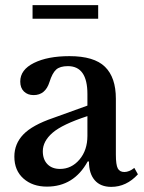

<svg xmlns="http://www.w3.org/2000/svg" viewBox="-20 -720 563 749"><path d="M321 -190V-267Q223 -235 185 -202Q147 -169 147 -130Q147 -98 165 -79.5Q183 -61 214 -61Q259 -61 290 -97.5Q321 -134 321 -190ZM188 -260 321 -308V-353Q321 -462 245 -462Q214 -462 199 -448.5Q184 -435 173 -400Q157 -349 111 -349Q88 -349 73.5 -363Q59 -377 59 -402Q59 -448 112.5 -474.5Q166 -501 251 -501Q347 -501 389.5 -459.5Q432 -418 432 -335V-117Q432 -77 439.5 -63Q447 -49 465 -49Q484 -49 504 -65L518 -40Q473 9 414 9Q372 9 349.5 -17Q327 -43 327 -90H322Q268 8 163 8Q107 8 71.5 -23.5Q36 -55 36 -109Q36 -159 71 -195.5Q106 -232 188 -260ZM363 -647H107V-700H363Z"/></svg>

Font: Kolar Light
Style: Regular
Weight: 300
Designer: Ramakrishna Saiteja (Kannada); Shiva Nallaperumal (Latin)
Foundry: Indian Type Foundry
Version: Version 1.001;PS 1.0;hotconv 1.0.88;makeotf.lib2.5.647800